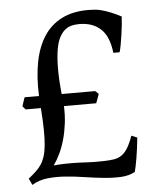

<svg xmlns="http://www.w3.org/2000/svg" viewBox="-48 -644 564 700"><g transform="rotate(-5 234.5 -294.0)"><path d="M300.3 -261.7H182.1Q183.6 -228.5 179.7 -197.8Q175.8 -167 168.2 -139.9Q160.6 -112.8 149.7 -89.8Q138.7 -66.9 126 -49.3Q148.4 -51.3 165.3 -51.8Q182.1 -52.2 196.3 -52Q210.4 -51.8 222.7 -51.3Q234.9 -50.8 247.8 -50Q260.7 -49.3 274.9 -49.1Q289.1 -48.8 307.1 -49.3Q329.6 -49.8 345.7 -52.2Q361.8 -54.7 374.3 -63Q386.7 -71.3 397 -87.6Q407.2 -104 417.5 -132.8L438.5 -124Q436.5 -103 433.8 -83.7Q431.2 -64.5 428.5 -48.1Q425.8 -31.7 423.1 -19.5Q420.4 -7.3 418.5 0Q396.5 12.2 366.9 13.7Q337.4 15.1 303.5 11.7Q269.5 8.3 233.6 2.7Q197.8 -2.9 163.1 -5.4Q128.4 -7.8 97.4 -4.2Q66.4 -0.5 42.5 14.6L31.2 -9.3Q46.4 -21.5 58.1 -32.2Q69.8 -43 78.1 -55.4Q86.4 -67.9 91.8 -84.2Q97.2 -100.6 99.6 -124.5Q102.1 -148.4 101.6 -181.9Q101.1 -215.3 97.7 -261.7H42L31.2 -273.9Q33.7 -281.2 36.4 -289.8Q39.1 -298.3 42 -306.2H94.7Q91.8 -375.5 102.5 -430.7Q113.3 -485.8 138.4 -524.2Q163.6 -562.5 203.9 -582.8Q244.1 -603 299.8 -603Q312.5 -603 324.5 -602.1Q336.4 -601.1 350.1 -597.4Q363.8 -593.8 380.6 -587.2Q397.5 -580.6 420.4 -568.8Q419.9 -556.2 418 -538.1Q416 -520 413.3 -501.2Q410.6 -482.4 407.5 -465.6Q404.3 -448.7 401.4 -439.5H378.4Q371.6 -500 342 -527.3Q312.5 -554.7 263.7 -554.7Q250.5 -554.7 237.5 -552Q224.6 -549.3 213.1 -540.8Q201.7 -532.2 192.4 -515.9Q183.1 -499.5 178 -471.9Q172.9 -444.3 172.4 -403.6Q171.9 -362.8 177.7 -306.2H300.3L312.5 -294.9Z"/></g></svg>

Font: Gentium
Style: Regular
Weight: 400
Designer: J. Victor Gaultney
Version: Version 1.03; 2011; OFL 1.1 release